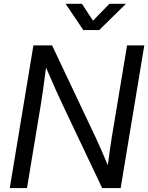

<svg xmlns="http://www.w3.org/2000/svg" viewBox="-20 -959 756 979"><path d="M29.8 0 150.4 -727.5H245.6L469.7 -253.9Q479.5 -232.9 496.6 -194.3Q513.7 -155.8 529.8 -116.2Q532.7 -141.6 536.9 -169.7Q541 -197.8 544.4 -221.7Q547.9 -245.6 549.8 -257.8L627.9 -727.5H715.8L595.2 0H501L301.3 -420.9Q289.6 -444.8 266.8 -495.4Q244.1 -545.9 214.8 -614.3Q205.6 -543.5 198.7 -495.1Q191.9 -446.8 187.5 -421.9L117.7 0ZM397.9 -939.5 454.1 -853.5 537.6 -939.5H621.6V-939L485.8 -805.7H404.8L314.9 -939V-939.5Z"/></svg>

Font: Inter Display
Style: Italic
Weight: 400
Italic angle: -9.39999°
Designer: Rasmus Andersson
Foundry: rsms
Version: Version 4.000;git-a52131595